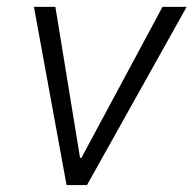

<svg xmlns="http://www.w3.org/2000/svg" viewBox="-20 -535 560 555"><path d="M172.4 0 78.1 -515.1H140.1L211.4 -78.6H215.3L449.7 -515.1H519.5L231.4 0Z"/></svg>

Font: Reddit Sans Light
Style: Italic
Weight: 300
Italic angle: -11.25°
Designer: Stephen Hutchings
Version: Version 1.013